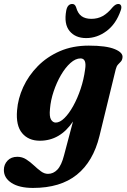

<svg xmlns="http://www.w3.org/2000/svg" viewBox="-70 -698 638 968"><path d="M431.5 -12.5Q400 116.5 317.2 183Q234.5 249.5 96.5 249.5Q27.5 249.5 -11.5 224.5Q-50.5 199.5 -50.5 159Q-50.5 131.5 -32.2 112Q-14 92.5 17.5 92.5Q42 92.5 62.2 105.5Q82.5 118.5 100.5 135.5Q118.5 152.5 136 165.5Q153.5 178.5 172 178.5Q199 178.5 219.5 157Q240 135.5 253 84.5L298 -85.5Q233 11.5 131 11.5Q73.5 11.5 41.5 -26.8Q9.5 -65 16 -141.5Q20.5 -201 47 -258.8Q73.5 -316.5 120 -364Q166.5 -411.5 231.2 -439.8Q296 -468 377.5 -468Q466 -468 508.8 -450.2Q551.5 -432.5 547.5 -407.5Q546 -394.5 539.2 -387.5Q532.5 -380.5 525 -372.5Q517.5 -364.5 513.5 -348.5ZM182 -149Q178 -110.5 187.2 -95.2Q196.5 -80 211 -80Q232 -80 255 -102.8Q278 -125.5 299.2 -163.8Q320.5 -202 336.5 -249.8Q352.5 -297.5 359 -347.5Q368 -403.5 336 -403.5Q311 -403.5 285.2 -380.5Q259.5 -357.5 237.5 -319.8Q215.5 -282 200.5 -237.2Q185.5 -192.5 182 -149ZM390.5 -603Q422.5 -603 447.8 -617Q473 -631 497 -660.5Q512.5 -678 526 -678Q537 -678 540.5 -669Q544 -660 538.5 -645Q515 -577 467.2 -541.5Q419.5 -506 364.5 -506Q310 -506 280.8 -541.5Q251.5 -577 264 -645Q270.5 -678 294.5 -678Q308.5 -678 314 -660.5Q322.5 -630 341.2 -616.5Q360 -603 390.5 -603Z"/></svg>

Font: Fraunces 72pt Soft
Style: Bold Italic
Weight: 700
Italic angle: -16°
Version: Version 1.000;[b76b70a41]